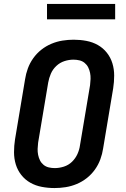

<svg xmlns="http://www.w3.org/2000/svg" viewBox="-20 -944 640 972"><path d="M256 8Q223 8 191.5 2Q160 -4 133.5 -19Q107 -34 88 -58Q69 -82 60 -111.5Q51 -141 51 -173.5Q51 -206 56 -238L107 -543Q111 -570 121 -597.5Q131 -625 148.5 -649.5Q166 -674 189.5 -692.5Q213 -711 240.5 -722.5Q268 -734 296.5 -738.5Q325 -743 353 -743Q386 -743 417.5 -737Q449 -731 475.5 -716Q502 -701 521 -677Q540 -653 549 -623.5Q558 -594 558 -561.5Q558 -529 553 -497L502 -192Q498 -165 488 -137.5Q478 -110 460.5 -85.5Q443 -61 419.5 -42.5Q396 -24 368.5 -12.5Q341 -1 312.5 3.5Q284 8 256 8ZM257 -93Q280 -93 303.5 -100.5Q327 -108 344.5 -125Q362 -142 372 -164Q382 -186 385 -209L436 -513Q438 -529 438.5 -544.5Q439 -560 436 -575Q433 -590 426.5 -603Q420 -616 408.5 -625.5Q397 -635 382 -638.5Q367 -642 352 -642Q329 -642 306 -634.5Q283 -627 265 -610Q247 -593 237.5 -571Q228 -549 224 -526L173 -222Q171 -206 170.5 -190.5Q170 -175 173 -160Q176 -145 182.5 -132Q189 -119 200.5 -109.5Q212 -100 227 -96.5Q242 -93 257 -93ZM218 -846V-924H563V-846Z"/></svg>

Font: Iosevka Aile
Style: Bold Italic
Weight: 700
Italic angle: -9°
Designer: Belleve Invis
Foundry: Belleve Invis
Version: Version 28.0.1; ttfautohint (v1.8.4)